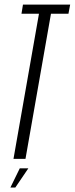

<svg xmlns="http://www.w3.org/2000/svg" viewBox="-20 -695 327 840"><path d="M39 0H91.5L203 -635H279.5L287 -675H80.5L74 -635H150.5ZM25.5 125.5H47L104 41.5H66.5Z"/></svg>

Font: Anybody ExtraCondensed Light
Style: Italic
Weight: 300
Width: 2
Italic angle: -10°
Version: Version 1.113;gftools[0.9.25]